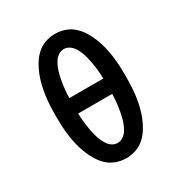

<svg xmlns="http://www.w3.org/2000/svg" viewBox="-175 -870 950 1005"><g transform="rotate(-30 300.0 -367.5)"><path d="M300 8Q270 8 241 -2Q212 -12 190 -32Q168 -52 152 -78Q136 -104 125 -132Q114 -160 107 -189Q100 -218 96 -248Q92 -278 90.5 -308Q89 -338 89 -368Q89 -397 90.5 -427Q92 -457 96 -487Q100 -517 107 -546Q114 -575 125 -603Q136 -631 152 -657Q168 -683 190 -703Q212 -723 241 -733Q270 -743 300 -743Q330 -743 359 -733Q388 -723 410 -703Q432 -683 448 -657Q464 -631 475 -603Q486 -575 493 -546Q500 -517 504 -487Q508 -457 509.5 -427Q511 -397 511 -368Q511 -338 509.5 -308Q508 -278 504 -248Q500 -218 493 -189Q486 -160 475 -132Q464 -104 448 -78Q432 -52 410 -32Q388 -12 359 -2Q330 8 300 8ZM403 -414Q402 -431 401 -448.5Q400 -466 397.5 -483.5Q395 -501 392 -518Q389 -535 384.5 -552Q380 -569 373.5 -585Q367 -601 357.5 -616Q348 -631 332.5 -641Q317 -651 300 -651Q283 -651 267.5 -641Q252 -631 242.5 -616Q233 -601 226.5 -585Q220 -569 215.5 -552Q211 -535 208 -518Q205 -501 202.5 -483.5Q200 -466 199 -448.5Q198 -431 197 -414ZM300 -84Q317 -84 332.5 -94Q348 -104 357.5 -119Q367 -134 373.5 -150Q380 -166 384.5 -183Q389 -200 392 -217Q395 -234 397.5 -251.5Q400 -269 401 -286.5Q402 -304 403 -321H197Q198 -304 199 -286.5Q200 -269 202.5 -251.5Q205 -234 208 -217Q211 -200 215.5 -183Q220 -166 226.5 -150Q233 -134 242.5 -119Q252 -104 267.5 -94Q283 -84 300 -84Z"/></g></svg>

Font: Iosevka Etoile Semibold
Style: Regular
Weight: 600
Designer: Belleve Invis
Foundry: Belleve Invis
Version: Version 22.1.2; ttfautohint (v1.8.4)